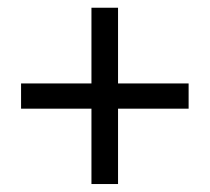

<svg xmlns="http://www.w3.org/2000/svg" viewBox="-20 -577 540 494"><path d="M215.3 -103.5V-297.4H34.2V-362.3H215.3V-557.1H283.7V-362.3H465.3V-297.4H283.7V-103.5Z"/></svg>

Font: Varta Light Medium
Style: Regular
Weight: 500
Version: Version 1.004